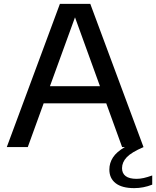

<svg xmlns="http://www.w3.org/2000/svg" viewBox="-20 -760 806 992"><path d="M766.5 146.5V194Q721 212 673.5 212Q610.5 212 577.8 186.8Q545 161.5 545 116Q545 82 563.8 53.2Q582.5 24.5 625 0H611L529 -226H205.5L123.5 0H15L289.5 -740H446.5L721.5 0Q659.5 26.5 635 52.2Q610.5 78 610.5 109Q610.5 135.5 629.2 149.8Q648 164 685.5 164Q703 164 722.2 159.8Q741.5 155.5 766.5 146.5ZM238 -314.5H496.5L367.5 -670.5Z"/></svg>

Font: Encode Sans Semi Expanded Medium
Style: Regular
Weight: 500
Width: 6
Designer: Multiple Designers
Foundry: Impallari Type
Version: Version 2.000